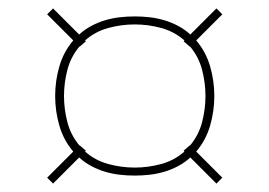

<svg xmlns="http://www.w3.org/2000/svg" viewBox="-20 -568 640 456"><path d="M106 -132 92 -146 154 -208Q131 -235 121 -269.5Q111 -304 111 -340Q111 -376 121 -410.5Q131 -445 154 -472L92 -534L106 -548L168 -486Q181 -498 197 -506.5Q213 -515 230 -520Q247 -525 264.5 -527Q282 -529 300 -529Q318 -529 335.5 -527Q353 -525 370 -520Q387 -515 403 -506.5Q419 -498 432 -486L494 -548L508 -534L446 -472Q469 -445 479 -410.5Q489 -376 489 -340Q489 -304 479 -269.5Q469 -235 446 -208L508 -146L494 -132L432 -194Q419 -182 403 -173.5Q387 -165 370 -160Q353 -155 335.5 -153Q318 -151 300 -151Q282 -151 264.5 -153Q247 -155 230 -160Q213 -165 197 -173.5Q181 -182 168 -194ZM300 -170Q332 -170 363 -178.5Q394 -187 418 -208L416 -210L431 -223V-222Q452 -247 460 -278Q468 -309 468 -340Q468 -371 460 -402Q452 -433 431 -458V-457L416 -470L418 -472Q394 -493 363 -501.5Q332 -510 300 -510Q268 -510 237 -501.5Q206 -493 182 -472L184 -470L169 -457V-458Q148 -433 140 -402Q132 -371 132 -340Q132 -309 140 -278Q148 -247 169 -222V-223L184 -210L182 -208Q206 -187 237 -178.5Q268 -170 300 -170Z"/></svg>

Font: Iosevka Thin Extended
Style: Regular
Weight: 100
Width: 7
Monospace: yes
Designer: Belleve Invis
Foundry: Belleve Invis
Version: Version 32.5.0; ttfautohint (v1.8.4)